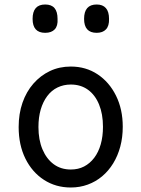

<svg xmlns="http://www.w3.org/2000/svg" viewBox="-20 -815 629 854"><path d="M295 19Q228 19 175.5 -15Q123 -49 93 -109.5Q63 -170 63 -250Q63 -309 80 -358Q97 -407 128.5 -443Q160 -479 202 -499Q244 -519 295 -519Q362 -519 414 -484.5Q466 -450 496 -389.5Q526 -329 526 -251Q526 -204 515 -163Q504 -122 483.5 -88.5Q463 -55 434.5 -31Q406 -7 370.5 6Q335 19 295 19ZM295 -61Q328 -61 354 -74.5Q380 -88 399 -113Q418 -138 428 -173Q438 -208 438 -251Q438 -308 420.5 -350.5Q403 -393 371 -416Q339 -439 295 -439Q263 -439 236 -426Q209 -413 190 -387.5Q171 -362 161 -327.5Q151 -293 151 -250Q151 -193 169 -150.5Q187 -108 219 -84.5Q251 -61 295 -61ZM181 -669Q153 -669 139 -684.5Q125 -700 125 -731Q125 -763 139 -779Q153 -795 181 -795Q209 -795 222.5 -779Q236 -763 236 -731Q238 -700 223.5 -684.5Q209 -669 181 -669ZM410 -669Q382 -669 368 -684.5Q354 -700 354 -731Q354 -763 368 -779Q382 -795 410 -795Q437 -795 451 -779Q465 -763 465 -731Q466 -700 451.5 -684.5Q437 -669 410 -669Z"/></svg>

Font: Playwrite HR Lijeva
Style: Regular
Weight: 400
Designer: Veronika Burian, José Scaglione
Foundry: TypeTogether
Version: Version 1.002